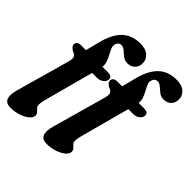

<svg xmlns="http://www.w3.org/2000/svg" viewBox="-250 -910 1290 1290"><g transform="rotate(45 395.0 -264.5)"><path d="M43 -405Q43 -418 53.2 -426.5Q63.5 -435 81.5 -435H129L153 -529Q176 -626 225.2 -675.8Q274.5 -725.5 357 -725.5Q408 -725.5 434.8 -701Q461.5 -676.5 461.5 -643Q461.5 -609.5 441.2 -589.2Q421 -569 388.5 -569Q362 -569 343 -583.8Q324 -598.5 308 -613.2Q292 -628 275 -628Q246 -628 238.5 -595.5Q235 -580.5 242.8 -562.5Q250.5 -544.5 261.8 -524Q273 -503.5 281 -481.2Q289 -459 286.5 -434.5H335Q355 -434.5 366.2 -428.5Q377.5 -422.5 377.5 -406Q377.5 -385.5 358.2 -370.8Q339 -356 312.5 -356H266.5L170.5 1Q166.5 16 165 27.2Q163.5 38.5 163.5 47Q163.5 63 172.8 72.8Q182 82.5 191.2 91.5Q200.5 100.5 200.5 115Q200.5 136 177.5 155Q154.5 174 118.2 185.8Q82 197.5 42.5 197.5Q-39.5 197.5 -7 82.5L100.5 -300Q109 -330.5 102.8 -345.5Q96.5 -360.5 72.5 -368Q43 -385.5 43 -405ZM387 -405Q387 -418 397.2 -426.5Q407.5 -435 425.5 -435H473L497 -529Q520 -626 569.2 -675.8Q618.5 -725.5 701 -725.5Q752 -725.5 778.8 -701Q805.5 -676.5 805.5 -643Q805.5 -609.5 785.2 -589.2Q765 -569 732.5 -569Q706 -569 687 -583.8Q668 -598.5 652 -613.2Q636 -628 619 -628Q590 -628 582.5 -595.5Q579 -580.5 586.8 -562.5Q594.5 -544.5 605.8 -524Q617 -503.5 625 -481.2Q633 -459 630.5 -434.5H679Q699 -434.5 710.2 -428.5Q721.5 -422.5 721.5 -406Q721.5 -385.5 702.2 -370.8Q683 -356 656.5 -356H610.5L514.5 1Q510.5 16 509 27.2Q507.5 38.5 507.5 47Q507.5 63 516.8 72.8Q526 82.5 535.2 91.5Q544.5 100.5 544.5 115Q544.5 136 521.5 155Q498.5 174 462.2 185.8Q426 197.5 386.5 197.5Q304.5 197.5 337 82.5L444.5 -300Q453 -330.5 446.8 -345.5Q440.5 -360.5 416.5 -368Q387 -385.5 387 -405Z"/></g></svg>

Font: Fraunces 72pt Soft
Style: Bold Italic
Weight: 700
Italic angle: -16°
Version: Version 1.000;[b76b70a41]